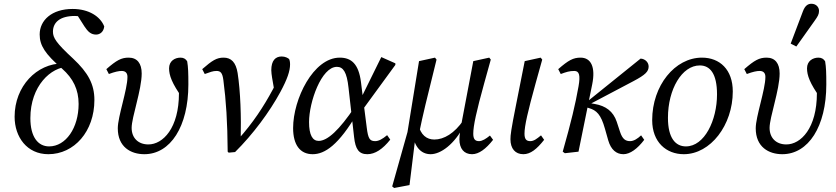

<svg xmlns="http://www.w3.org/2000/svg" viewBox="-20 -786 4331 995"><path d="M230.4 13.1C364.7 13.1 469.2 -105.2 469.2 -267.8C469.2 -349 437.1 -409 358.9 -482.2C270.4 -563.7 254.4 -590.7 254.4 -621.7C254.4 -669.5 290.1 -703.3 368.3 -703.3C397.2 -703.3 424.9 -697.3 456.8 -672.4L429.1 -712.6L369.1 -725.4L418.3 -648.1C435.5 -621.9 451.7 -606.8 477.8 -606.8C498 -606.8 517.1 -620.9 520.2 -649C500.2 -700.3 440.8 -739.6 356.3 -739.6C248 -739.6 185.6 -680.6 185.6 -607.4C185.6 -550.4 213.6 -506.3 301.4 -430.5C359.5 -379.4 387.4 -321.5 387.4 -247.3C387.4 -123 320.9 -27.3 234.6 -27.3C177 -27.3 137.4 -76.1 137.4 -173.6C137.4 -339.8 243.5 -440 335.9 -440L304.8 -457.2C170.8 -457.2 55.7 -339.4 55.7 -181C55.7 -75.7 120.1 13.1 230.4 13.1Z M728.1 13.1C863.2 13.1 956.2 -130.3 956.2 -348.5C956.2 -408.4 955.2 -437.2 950.1 -468.1C943 -480.2 931.8 -487.3 915.7 -487.3C886.3 -487.4 856.2 -470.1 856.2 -431.8C856.2 -396.2 870.3 -354.3 926.4 -276.7L929.8 -345.8L903.4 -381C906.4 -351.1 907.4 -329.1 907.4 -303.2C907.4 -121.6 824.2 -37.5 748.9 -37.5C696 -37.5 662.2 -71.3 662.2 -123.3C662.2 -178.4 714.3 -320.6 714.3 -405.2C714.3 -457.2 691.1 -487.3 646.8 -487.3C608.7 -487.3 584.3 -474 531.1 -427.7L544.2 -402.4C575.8 -414.3 595.8 -418.3 610.6 -418.3C630.5 -418.3 640.5 -407.4 640.5 -387.4C640.5 -321.9 590.4 -181.7 590.4 -121.1C590.4 -24.1 657.8 13.1 728.1 13.1Z M1159.9 0 1165.1 5.1 1198.2 2C1290.4 -89.2 1377.2 -206.1 1433.2 -309.8C1469.2 -376.5 1483.2 -418.5 1483.2 -452.5C1483.2 -464.8 1481.2 -474 1478.1 -480.2C1471.9 -485.3 1458.8 -493.3 1439.6 -493.3C1407.4 -493.3 1385.9 -472.1 1385.9 -422C1385.9 -411.6 1388 -396.2 1390.1 -382.8L1402.3 -312.3L1414.9 -365.2C1408.9 -351.3 1403.8 -341.2 1393.9 -322.4C1345.8 -233.2 1292 -150.4 1212.2 -61.4L1227.4 -58.6C1230.4 -182.2 1226.3 -311.6 1211.4 -407.8C1202.4 -463.1 1178.3 -487.3 1138.9 -487.3C1102.7 -487.3 1080.2 -473 1028 -427.7L1041.1 -402.4C1068.8 -412.4 1083.8 -418.3 1101.7 -418.3C1122.6 -418.3 1132.6 -409.4 1137.6 -370.6C1151.6 -264.4 1158.8 -154.3 1159.9 0Z M1600.4 13.1C1662.9 13.1 1734.9 -33.7 1832.3 -200.6L1819.2 -232.6C1737.9 -111.7 1677.2 -55.8 1631.4 -55.8C1599.6 -55.8 1581.6 -86.5 1581.6 -153.4C1581.6 -257.1 1645.6 -439.6 1725.8 -439.6C1758.5 -439.6 1777.3 -413 1786.2 -331L1814.9 -76.4C1821.8 -12.1 1840.2 13.1 1883.6 13.1C1923.9 13.1 1963.3 -13.1 2002.4 -62.4L1986.2 -85.6C1962.2 -65.5 1942.4 -54.6 1924.5 -54.6C1896.7 -54.6 1887.7 -66.6 1880.6 -124.6L1864.6 -250L1861.6 -272.1L1850.6 -361C1838.6 -454.9 1800.5 -487.3 1740.8 -487.3C1603.6 -487.3 1499 -272.3 1499 -122.4C1499 -35.2 1535.2 13.1 1600.4 13.1ZM1854.7 -211.1 2028.9 -449.7V-457.8L1956 -490.2L1847.9 -270.8L1854.7 -211.1Z M2022.6 188.2 2102.2 173.1 2133.8 -83.7 2153.5 -103C2170.3 -185.7 2190.2 -268.4 2242.3 -477.2L2234.2 -487.3L2151.5 -469.2L2091.7 -101.5L2012.4 180.1L2022.6 188.2ZM2211.7 13.1C2263.5 13.1 2335.1 -37.6 2385.7 -136.5L2381.6 -162.9C2334.9 -94.6 2280.4 -62.9 2230.8 -62.9C2192 -62.9 2159.4 -85.7 2147.4 -143.1L2117.8 -94.5C2126.8 -27 2160.7 13.1 2211.7 13.1ZM2426.3 13.1C2461.7 13.1 2498.1 -14 2535.3 -61.4L2519.1 -83.6C2498.2 -66.6 2479.3 -54.6 2462.4 -54.6C2441.5 -54.6 2432.6 -65.7 2432.6 -93.5C2432.6 -133.6 2448.6 -207.6 2489.5 -355.3L2523.4 -477.2L2515.4 -487.3L2432.7 -469.2L2389.8 -242.9C2364.8 -112.8 2360.8 -85.7 2360.8 -64.6C2360.8 -15.2 2385 13.1 2426.3 13.1Z M2692.1 13.1C2729.2 13.1 2761.7 -13 2799.9 -61.4L2783.7 -84.5C2761.8 -66.5 2746.8 -54.6 2728 -54.6C2707.1 -54.6 2698.1 -65.6 2698.1 -93.5C2698.1 -133.5 2715.2 -207.7 2756 -355.3L2790 -477.2L2781.9 -487.3L2699.2 -469.2L2654.3 -242.7C2628.3 -112.7 2625.3 -85.7 2625.3 -64.6C2625.3 -15.2 2650.6 13.1 2692.1 13.1Z M2896.2 -0.1 2907.2 8 2978 0 3049 -349C3067.1 -438.2 3043 -487.3 2988.7 -487.3C2950.6 -487.3 2926.1 -474 2872.9 -427.7L2886 -402.4C2915.7 -413.3 2930.7 -418.3 2956.4 -418.3C2982.2 -418.3 2988.1 -395.6 2978.2 -339C2961.2 -243.3 2940.3 -155.6 2896.2 -0.1ZM3210.6 13.1C3245.2 13.1 3283.5 -15.1 3318.6 -61.4L3302.4 -84.6C3284.3 -67.5 3264.5 -54.6 3245.6 -54.6C3222.8 -54.6 3206 -63.6 3193 -103.4L3176.1 -155C3158 -209.1 3119.1 -237.2 3062.7 -247.1L3028.3 -253.1L3025 -240.1L3261.7 -365C3326.1 -398.8 3341.4 -416.1 3341.4 -441.5C3341.4 -462.9 3323.2 -481.2 3299.7 -482.3L3009.1 -248.1L3012.1 -231.9L3031.9 -226C3071.5 -214.2 3094.2 -193.2 3115.1 -118.5L3132.1 -58.5C3146.2 -10 3174.3 13.1 3210.6 13.1Z M3523.7 13.1C3662.3 13.1 3777.5 -138.1 3777.5 -311.9C3777.5 -425.4 3710 -487.3 3617.6 -487.3C3478 -487.3 3359.8 -343 3359.8 -163.3C3359.8 -48.9 3433.2 13.1 3523.7 13.1ZM3534.6 -27.3C3481.1 -27.3 3441.5 -69.8 3441.5 -175.3C3441.5 -323.9 3514 -446.9 3606.6 -446.9C3659.1 -446.9 3695.8 -405.4 3695.8 -297.1C3695.8 -162.9 3631.1 -27.3 3534.6 -27.3Z M4034.1 13.1C4169.2 13.1 4262.2 -130.3 4262.2 -348.5C4262.2 -408.4 4261.2 -437.2 4256.1 -468.1C4249 -480.2 4237.8 -487.3 4221.7 -487.3C4192.3 -487.4 4162.2 -470.1 4162.2 -431.8C4162.2 -396.2 4176.3 -354.3 4232.4 -276.7L4235.8 -345.8L4209.4 -381C4212.4 -351.1 4213.4 -329.1 4213.4 -303.2C4213.4 -121.6 4130.2 -37.5 4054.9 -37.5C4002 -37.5 3968.2 -71.3 3968.2 -123.3C3968.2 -178.4 4020.3 -320.6 4020.3 -405.2C4020.3 -457.2 3997.1 -487.3 3952.8 -487.3C3914.7 -487.3 3890.3 -474 3837.1 -427.7L3850.2 -402.4C3881.8 -414.3 3901.8 -418.3 3916.6 -418.3C3936.5 -418.3 3946.5 -407.4 3946.5 -387.4C3946.5 -321.9 3896.4 -181.7 3896.4 -121.1C3896.4 -24.1 3963.8 13.1 4034.1 13.1ZM4077.6 -560 4106.8 -544.9C4137.9 -588.7 4169.9 -633.4 4200.9 -677.2C4218.2 -701.4 4224.4 -711.7 4224.4 -729.9C4224.4 -749.3 4209 -766.5 4184.8 -766.5C4167.4 -766.5 4152.2 -757.3 4141 -727.5C4120.2 -671.8 4098.4 -615.8 4077.6 -560Z"/></svg>

Font: Source Serif Variable
Style: Italic
Weight: 389
Italic angle: -12°
Designer: Frank Grießhammer
Foundry: Adobe Systems Incorporated
Version: Version 3.001;hotconv 1.0.111;makeotfexe 2.5.65597